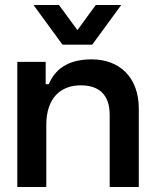

<svg xmlns="http://www.w3.org/2000/svg" viewBox="-20 -745 622 765"><path d="M49 0H164.5V-247.5C164.5 -353.5 220.5 -405 302 -405C373 -405 417 -369 417 -287.5V0H533V-312C533 -438 455.5 -508.5 345 -508.5C246 -508.5 197 -464.5 174.5 -409.5H162V-498.5H49ZM347.5 -567 463 -725H361.5L288.5 -625L215 -725H113.5L229 -567Z"/></svg>

Font: MCL Standard Medium
Style: Regular
Weight: 500
Designer: Květoslav Bartoš
Foundry: Florian Karsten
Version: Version 1.001;Glyphs 3.2.3 (3260)